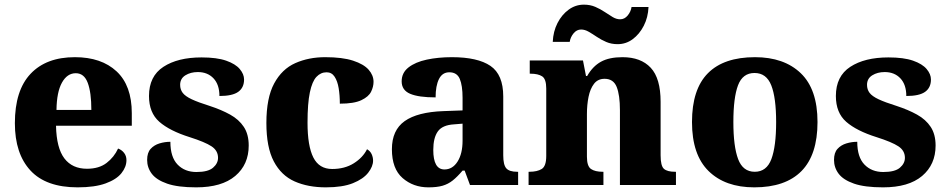

<svg xmlns="http://www.w3.org/2000/svg" viewBox="-20 -796 4077 826"><path d="M314 10Q178 10 111 -62.5Q44 -135 44 -266Q44 -407 111.5 -478.5Q179 -550 302 -550Q416 -550 481.5 -489Q547 -428 547 -309V-255H221Q223 -159 257 -114.5Q291 -70 354 -70Q406 -70 438.5 -95Q471 -120 488 -157Q504 -151 514 -138Q524 -125 524 -107Q524 -78 502.5 -51Q481 -24 434.5 -7Q388 10 314 10ZM373 -323Q373 -398 357.5 -439.5Q342 -481 306 -481Q269 -481 246.5 -440.5Q224 -400 223 -323Z M824 10Q745 10 699 -6Q653 -22 633 -48.5Q613 -75 613 -108Q613 -139 628 -155.5Q643 -172 666 -179Q689 -186 713 -186Q713 -120 744 -88Q775 -56 825 -56Q875 -56 896.5 -74.5Q918 -93 918 -117Q918 -148 890 -166.5Q862 -185 796 -206Q710 -233 665.5 -272Q621 -311 621 -383Q621 -468 683 -508.5Q745 -549 847 -549Q913 -549 953 -535Q993 -521 1011.5 -499Q1030 -477 1030 -454Q1030 -419 1005 -401Q980 -383 924 -383Q924 -432 898.5 -459Q873 -486 831 -486Q800 -486 777.5 -472Q755 -458 755 -431Q755 -411 766 -396.5Q777 -382 804.5 -369Q832 -356 883 -340Q932 -324 970 -303Q1008 -282 1029 -250Q1050 -218 1050 -170Q1050 -88 992 -39Q934 10 824 10Z M1382 10Q1305 10 1247.5 -15.5Q1190 -41 1158 -101.5Q1126 -162 1126 -267Q1126 -375 1159.5 -437Q1193 -499 1250.5 -524.5Q1308 -550 1379 -550Q1453 -550 1499 -535Q1545 -520 1566 -496Q1587 -472 1587 -444Q1587 -423 1576.5 -401.5Q1566 -380 1534.5 -365Q1503 -350 1442 -350Q1442 -386 1437 -416.5Q1432 -447 1419.5 -466Q1407 -485 1385 -485Q1360 -485 1341.5 -465.5Q1323 -446 1313 -398.5Q1303 -351 1303 -268Q1303 -168 1328 -118.5Q1353 -69 1409 -69Q1463 -69 1502 -93.5Q1541 -118 1559 -154Q1573 -146 1579 -132.5Q1585 -119 1585 -105Q1585 -80 1564 -53Q1543 -26 1498.5 -8Q1454 10 1382 10Z M1823 10Q1758 10 1712 -30Q1666 -70 1666 -154Q1666 -236 1721 -275Q1776 -314 1888 -318L1970 -321V-375Q1970 -428 1958 -456.5Q1946 -485 1913 -485Q1883 -485 1868.5 -456Q1854 -427 1854 -377Q1781 -377 1744.5 -392.5Q1708 -408 1708 -446Q1708 -483 1737.5 -506Q1767 -529 1816 -539.5Q1865 -550 1924 -550Q2035 -550 2090 -512.5Q2145 -475 2145 -381V-128Q2145 -87 2158 -72Q2171 -57 2205 -57H2209V0H2002L1979 -62H1970Q1947 -35 1927.5 -19.5Q1908 -4 1884 3Q1860 10 1823 10ZM1892 -67Q1927 -67 1948.5 -101Q1970 -135 1970 -191V-264L1933 -261Q1883 -258 1863.5 -230.5Q1844 -203 1844 -151Q1844 -67 1892 -67Z M2254 0V-57H2257Q2291 -57 2310.5 -69Q2330 -81 2330 -125V-415Q2330 -456 2312.5 -467.5Q2295 -479 2262 -479H2259V-536H2488L2501 -469H2506Q2530 -511 2565.5 -530.5Q2601 -550 2658 -550Q2737 -550 2779.5 -504.5Q2822 -459 2822 -358V-128Q2822 -82 2836.5 -69.5Q2851 -57 2884 -57H2888V0H2647V-322Q2647 -387 2633 -422Q2619 -457 2581 -457Q2552 -457 2535.5 -435.5Q2519 -414 2512 -379.5Q2505 -345 2505 -305V-122Q2505 -81 2522.5 -69Q2540 -57 2573 -57H2576V0ZM2637 -606Q2610 -606 2588 -615.5Q2566 -625 2547.5 -637.5Q2529 -650 2512.5 -659.5Q2496 -669 2480 -669Q2461 -669 2447.5 -652.5Q2434 -636 2431 -616H2358Q2360 -661 2378.5 -697Q2397 -733 2426.5 -754.5Q2456 -776 2492 -776Q2519 -776 2541 -766.5Q2563 -757 2581.5 -744.5Q2600 -732 2616 -722.5Q2632 -713 2648 -713Q2667 -713 2680.5 -729.5Q2694 -746 2697 -766H2770Q2768 -721 2749.5 -685Q2731 -649 2702 -627.5Q2673 -606 2637 -606Z M3225 10Q3100 10 3028.5 -60Q2957 -130 2957 -271Q2957 -412 3025.5 -481Q3094 -550 3228 -550Q3353 -550 3425 -481Q3497 -412 3497 -271Q3497 -130 3428 -60Q3359 10 3225 10ZM3227 -57Q3278 -57 3298.5 -111.5Q3319 -166 3319 -271Q3319 -376 3298 -429Q3277 -482 3226 -482Q3175 -482 3155 -429Q3135 -376 3135 -271Q3135 -166 3155.5 -111.5Q3176 -57 3227 -57Z M3779 10Q3700 10 3654 -6Q3608 -22 3588 -48.5Q3568 -75 3568 -108Q3568 -139 3583 -155.5Q3598 -172 3621 -179Q3644 -186 3668 -186Q3668 -120 3699 -88Q3730 -56 3780 -56Q3830 -56 3851.5 -74.5Q3873 -93 3873 -117Q3873 -148 3845 -166.5Q3817 -185 3751 -206Q3665 -233 3620.5 -272Q3576 -311 3576 -383Q3576 -468 3638 -508.5Q3700 -549 3802 -549Q3868 -549 3908 -535Q3948 -521 3966.5 -499Q3985 -477 3985 -454Q3985 -419 3960 -401Q3935 -383 3879 -383Q3879 -432 3853.5 -459Q3828 -486 3786 -486Q3755 -486 3732.5 -472Q3710 -458 3710 -431Q3710 -411 3721 -396.5Q3732 -382 3759.5 -369Q3787 -356 3838 -340Q3887 -324 3925 -303Q3963 -282 3984 -250Q4005 -218 4005 -170Q4005 -88 3947 -39Q3889 10 3779 10Z"/></svg>

Font: Noto Serif Tamil ExtraBold
Style: Regular
Weight: 800
Designer: Indian Type Foundry, Tom Grace, and the Monotype Design Team
Foundry: Monotype Imaging Inc.
Version: Version 2.004; ttfautohint (v1.8.4.7-5d5b)